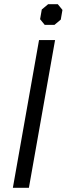

<svg xmlns="http://www.w3.org/2000/svg" viewBox="-20 -890 316 910"><path d="M165 -700H241L117 0H41ZM170 -799 178 -845 208 -870H254L276 -843L268 -797L238 -772H192Z"/></svg>

Font: Chakra Petch
Style: Italic
Weight: 400
Italic angle: -10°
Designer: Katatrad Aksorn Co.,Ltd.
Foundry: Cadson Demak Co.,Ltd.
Version: Version 1.000; ttfautohint (v1.6)